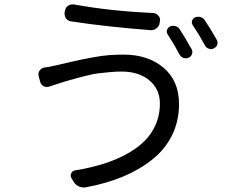

<svg xmlns="http://www.w3.org/2000/svg" viewBox="-20 -796 1040 852"><path d="M724.6 -642.6Q717.8 -652.3 721.2 -663.1Q724.6 -673.8 734.4 -678.7Q746.1 -683.6 758.3 -680.2Q770.5 -676.8 777.3 -666Q803.7 -626 830.1 -578.1Q835.9 -567.4 832 -556.2Q828.1 -544.9 817.4 -540Q805.7 -535.2 793.9 -539.1Q782.2 -543 776.4 -554.7Q752 -600.6 724.6 -642.6ZM835.9 -683.6Q829.1 -692.4 832 -703.1Q835 -713.9 845.7 -718.8Q857.4 -723.6 869.6 -720.2Q881.8 -716.8 888.7 -706.1Q917 -664.1 941.4 -620.1Q945.3 -613.3 945.3 -607.4Q945.3 -602.5 944.3 -597.7Q940.4 -586.9 928.7 -581.1Q918 -576.2 906.2 -580.1Q894.5 -584 888.7 -595.7Q862.3 -644.5 835.9 -683.6ZM689.5 -336.9Q689.5 -400.4 642.6 -439.5Q595.7 -478.5 519.5 -478.5Q493.2 -478.5 463.4 -475.6Q433.6 -472.7 413.6 -470.2Q393.6 -467.8 362.8 -460Q332 -452.1 322.3 -449.7Q312.5 -447.3 281.2 -438Q250 -428.7 250 -428.7Q227.5 -421.9 199.2 -412.1Q186.5 -407.2 173.8 -413.6Q161.1 -419.9 158.2 -433.6L151.4 -459Q150.4 -462.9 150.4 -466.8Q150.4 -475.6 155.3 -482.4Q163.1 -494.1 176.8 -496.1Q204.1 -500 232.4 -506.8Q233.4 -506.8 276.4 -517.1Q319.3 -527.3 336.9 -530.8Q354.5 -534.2 392.6 -541.5Q430.7 -548.8 463.4 -551.3Q496.1 -553.7 528.3 -553.7Q636.7 -553.7 705.6 -495.6Q774.4 -437.5 774.4 -334Q774.4 -258.8 743.7 -196.3Q712.9 -133.8 656.7 -88.9Q600.6 -43.9 526.4 -12.7Q452.1 18.6 360.4 35.2Q355.5 36.1 350.6 36.1Q340.8 36.1 330.1 31.2Q316.4 25.4 307.6 11.7L296.9 -5.9Q291 -15.6 295.9 -26.9Q300.8 -38.1 313.5 -40Q398.4 -53.7 465.8 -78.1Q533.2 -102.5 584 -138.7Q634.8 -174.8 662.1 -225.1Q689.5 -275.4 689.5 -336.9ZM294.9 -701.2Q281.2 -703.1 272.5 -714.8Q266.6 -724.6 266.6 -735.4Q266.6 -738.3 266.6 -741.2L268.6 -749Q270.5 -762.7 282.2 -770.5Q291 -776.4 301.8 -776.4Q304.7 -776.4 307.6 -776.4Q466.8 -747.1 660.2 -738.3Q673.8 -737.3 682.6 -726.6Q690.4 -718.8 690.4 -708Q690.4 -705.1 689.5 -703.1L688.5 -694.3Q686.5 -679.7 674.8 -670.9Q664.1 -662.1 651.4 -662.1Q650.4 -662.1 648.4 -662.1Q448.2 -677.7 294.9 -701.2Z"/></svg>

Font: Gen Jyuu GothicL Regular
Style: Regular
Weight: 400
Designer: [Source Han Sans]
Ryoko NISHIZUKA  (kana & ideographs); Paul D. Hunt (Latin, Greek & Cyrillic); Wenlong ZHANG  (bopomofo
Version: Version 1.002.20150607